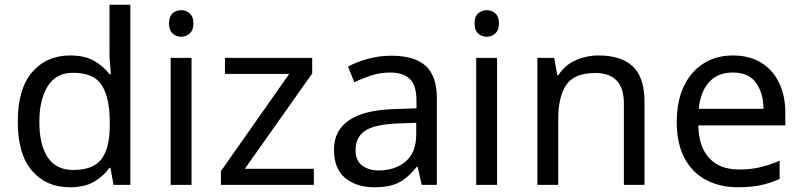

<svg xmlns="http://www.w3.org/2000/svg" viewBox="-20 -780 3384 810"><path d="M275 10Q175 10 115 -59.5Q55 -129 55 -267Q55 -405 115.5 -475.5Q176 -546 276 -546Q338 -546 377.5 -523Q417 -500 442 -467H448Q447 -480 444.5 -505.5Q442 -531 442 -546V-760H530V0H459L446 -72H442Q418 -38 378 -14Q338 10 275 10ZM289 -63Q374 -63 408.5 -109.5Q443 -156 443 -250V-266Q443 -366 410 -419.5Q377 -473 288 -473Q217 -473 181.5 -416.5Q146 -360 146 -265Q146 -169 181.5 -116Q217 -63 289 -63Z M745 -737Q765 -737 780.5 -723.5Q796 -710 796 -681Q796 -653 780.5 -639Q765 -625 745 -625Q723 -625 708 -639Q693 -653 693 -681Q693 -710 708 -723.5Q723 -737 745 -737ZM788 -536V0H700V-536Z M1304 0H912V-58L1200 -468H929V-536H1297V-470L1013 -68H1304Z M1631 -545Q1729 -545 1776 -502Q1823 -459 1823 -365V0H1759L1742 -76H1738Q1703 -32 1664.5 -11Q1626 10 1558 10Q1485 10 1437 -28.5Q1389 -67 1389 -149Q1389 -229 1452 -272.5Q1515 -316 1646 -320L1737 -323V-355Q1737 -422 1708 -448Q1679 -474 1626 -474Q1584 -474 1546 -461.5Q1508 -449 1475 -433L1448 -499Q1483 -518 1531 -531.5Q1579 -545 1631 -545ZM1657 -259Q1557 -255 1518.5 -227Q1480 -199 1480 -148Q1480 -103 1507.5 -82Q1535 -61 1578 -61Q1646 -61 1691 -98.5Q1736 -136 1736 -214V-262Z M2034 -737Q2054 -737 2069.5 -723.5Q2085 -710 2085 -681Q2085 -653 2069.5 -639Q2054 -625 2034 -625Q2012 -625 1997 -639Q1982 -653 1982 -681Q1982 -710 1997 -723.5Q2012 -737 2034 -737ZM2077 -536V0H1989V-536Z M2505 -546Q2601 -546 2650 -499.5Q2699 -453 2699 -349V0H2612V-343Q2612 -472 2492 -472Q2403 -472 2369 -422Q2335 -372 2335 -278V0H2247V-536H2318L2331 -463H2336Q2362 -505 2408 -525.5Q2454 -546 2505 -546Z M3072 -546Q3141 -546 3190.5 -516Q3240 -486 3266.5 -431.5Q3293 -377 3293 -304V-251H2926Q2928 -160 2972.5 -112.5Q3017 -65 3097 -65Q3148 -65 3187.5 -74.5Q3227 -84 3269 -102V-25Q3228 -7 3188 1.5Q3148 10 3093 10Q3017 10 2958.5 -21Q2900 -52 2867.5 -113.5Q2835 -175 2835 -264Q2835 -352 2864.5 -415Q2894 -478 2947.5 -512Q3001 -546 3072 -546ZM3071 -474Q3008 -474 2971.5 -433.5Q2935 -393 2928 -321H3201Q3200 -389 3169 -431.5Q3138 -474 3071 -474Z"/></svg>

Font: Noto Sans Old Hungarian
Style: Regular
Weight: 400
Designer: Monotype Design Team
Foundry: Monotype Imaging Inc.
Version: Version 2.005; ttfautohint (v1.8.4.7-5d5b)